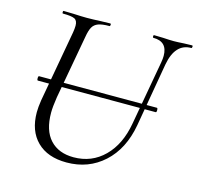

<svg xmlns="http://www.w3.org/2000/svg" viewBox="-96 -726 869 841"><g transform="rotate(15 339.0 -306.0)"><path d="M58 -311Q58 -321 62 -321H596Q600 -321 600 -311Q600 -301 596 -301H62Q58 -301 58 -311ZM566 -548Q566 -613 502 -613Q499 -613 499 -619Q499 -625 502 -625L543 -624Q573 -622 592 -622Q608 -622 638 -624L674 -625Q678 -625 677.5 -619Q677 -613 674 -613Q601 -613 583 -514L533 -225Q513 -113 443.5 -50Q374 13 275 13Q189 13 141 -34.5Q93 -82 93 -166Q93 -189 98 -221L156 -545Q159 -563 159 -576Q159 -599 145 -606Q131 -613 92 -613Q89 -613 89 -619Q89 -625 92 -625L137 -624Q175 -622 197 -622Q223 -622 263 -624L303 -625Q307 -625 306.5 -619Q306 -613 303 -613Q270 -613 252.5 -606.5Q235 -600 226.5 -585Q218 -570 213 -540L161 -252Q154 -207 154 -181Q154 -100 192.5 -58.5Q231 -17 299 -17Q381 -17 437.5 -73Q494 -129 511 -227L563 -518Q566 -535 566 -548Z"/></g></svg>

Font: Cormorant Garamond
Style: Italic
Weight: 400
Italic angle: -10°
Designer: Christian Thalmann (Catharsis Fonts)
Foundry: Catharsis Fonts
Version: Version 4.000